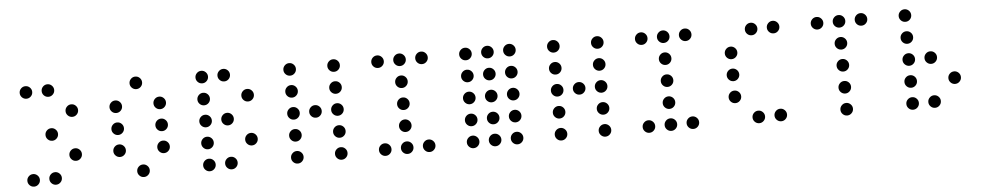

<svg xmlns="http://www.w3.org/2000/svg" viewBox="-37 -937 6091 1190"><g transform="rotate(-5 3008.0 -341.5)"><path d="M234.4 -615.2Q234.4 -631.3 245.8 -642.8Q257.3 -654.3 273.4 -654.3Q289.6 -654.3 301 -642.8Q312.5 -631.3 312.5 -615.2Q312.5 -599.1 301 -587.6Q289.6 -576.2 273.4 -576.2Q257.3 -576.2 245.8 -587.6Q234.4 -599.1 234.4 -615.2ZM97.7 -615.2Q97.7 -631.3 109.1 -642.8Q120.6 -654.3 136.7 -654.3Q152.8 -654.3 164.3 -642.8Q175.8 -631.3 175.8 -615.2Q175.8 -599.1 164.3 -587.6Q152.8 -576.2 136.7 -576.2Q120.6 -576.2 109.1 -587.6Q97.7 -599.1 97.7 -615.2ZM371.1 -478.5Q371.1 -494.6 382.6 -506.1Q394 -517.6 410.2 -517.6Q426.3 -517.6 437.7 -506.1Q449.2 -494.6 449.2 -478.5Q449.2 -462.4 437.7 -450.9Q426.3 -439.5 410.2 -439.5Q394 -439.5 382.6 -450.9Q371.1 -462.4 371.1 -478.5ZM234.4 -341.8Q234.4 -357.9 245.8 -369.4Q257.3 -380.9 273.4 -380.9Q289.6 -380.9 301 -369.4Q312.5 -357.9 312.5 -341.8Q312.5 -325.7 301 -314.2Q289.6 -302.7 273.4 -302.7Q257.3 -302.7 245.8 -314.2Q234.4 -325.7 234.4 -341.8ZM371.1 -205.1Q371.1 -221.2 382.6 -232.7Q394 -244.1 410.2 -244.1Q426.3 -244.1 437.7 -232.7Q449.2 -221.2 449.2 -205.1Q449.2 -189 437.7 -177.5Q426.3 -166 410.2 -166Q394 -166 382.6 -177.5Q371.1 -189 371.1 -205.1ZM234.4 -68.4Q234.4 -84.5 245.8 -95.9Q257.3 -107.4 273.4 -107.4Q289.6 -107.4 301 -95.9Q312.5 -84.5 312.5 -68.4Q312.5 -52.2 301 -40.8Q289.6 -29.3 273.4 -29.3Q257.3 -29.3 245.8 -40.8Q234.4 -52.2 234.4 -68.4ZM97.7 -68.4Q97.7 -84.5 109.1 -95.9Q120.6 -107.4 136.7 -107.4Q152.8 -107.4 164.3 -95.9Q175.8 -84.5 175.8 -68.4Q175.8 -52.2 164.3 -40.8Q152.8 -29.3 136.7 -29.3Q120.6 -29.3 109.1 -40.8Q97.7 -52.2 97.7 -68.4Z M859.4 -615.2Q859.4 -599.1 847.9 -587.6Q836.4 -576.2 820.3 -576.2Q804.2 -576.2 792.7 -587.6Q781.2 -599.1 781.2 -615.2Q781.2 -631.3 792.7 -642.8Q804.2 -654.3 820.3 -654.3Q836.4 -654.3 847.9 -642.8Q859.4 -631.3 859.4 -615.2ZM722.7 -478.5Q722.7 -462.4 711.2 -450.9Q699.7 -439.5 683.6 -439.5Q667.5 -439.5 656 -450.9Q644.5 -462.4 644.5 -478.5Q644.5 -494.6 656 -506.1Q667.5 -517.6 683.6 -517.6Q699.7 -517.6 711.2 -506.1Q722.7 -494.6 722.7 -478.5ZM996.1 -478.5Q996.1 -462.4 984.6 -450.9Q973.1 -439.5 957 -439.5Q940.9 -439.5 929.4 -450.9Q918 -462.4 918 -478.5Q918 -494.6 929.4 -506.1Q940.9 -517.6 957 -517.6Q973.1 -517.6 984.6 -506.1Q996.1 -494.6 996.1 -478.5ZM722.7 -341.8Q722.7 -325.7 711.2 -314.2Q699.7 -302.7 683.6 -302.7Q667.5 -302.7 656 -314.2Q644.5 -325.7 644.5 -341.8Q644.5 -357.9 656 -369.4Q667.5 -380.9 683.6 -380.9Q699.7 -380.9 711.2 -369.4Q722.7 -357.9 722.7 -341.8ZM996.1 -341.8Q996.1 -325.7 984.6 -314.2Q973.1 -302.7 957 -302.7Q940.9 -302.7 929.4 -314.2Q918 -325.7 918 -341.8Q918 -357.9 929.4 -369.4Q940.9 -380.9 957 -380.9Q973.1 -380.9 984.6 -369.4Q996.1 -357.9 996.1 -341.8ZM722.7 -205.1Q722.7 -189 711.2 -177.5Q699.7 -166 683.6 -166Q667.5 -166 656 -177.5Q644.5 -189 644.5 -205.1Q644.5 -221.2 656 -232.7Q667.5 -244.1 683.6 -244.1Q699.7 -244.1 711.2 -232.7Q722.7 -221.2 722.7 -205.1ZM996.1 -205.1Q996.1 -189 984.6 -177.5Q973.1 -166 957 -166Q940.9 -166 929.4 -177.5Q918 -189 918 -205.1Q918 -221.2 929.4 -232.7Q940.9 -244.1 957 -244.1Q973.1 -244.1 984.6 -232.7Q996.1 -221.2 996.1 -205.1ZM859.4 -68.4Q859.4 -52.2 847.9 -40.8Q836.4 -29.3 820.3 -29.3Q804.2 -29.3 792.7 -40.8Q781.2 -52.2 781.2 -68.4Q781.2 -84.5 792.7 -95.9Q804.2 -107.4 820.3 -107.4Q836.4 -107.4 847.9 -95.9Q859.4 -84.5 859.4 -68.4Z M1269.5 -615.2Q1269.5 -599.1 1258.1 -587.6Q1246.6 -576.2 1230.5 -576.2Q1214.4 -576.2 1202.9 -587.6Q1191.4 -599.1 1191.4 -615.2Q1191.4 -631.3 1202.9 -642.8Q1214.4 -654.3 1230.5 -654.3Q1246.6 -654.3 1258.1 -642.8Q1269.5 -631.3 1269.5 -615.2ZM1406.2 -615.2Q1406.2 -599.1 1394.8 -587.6Q1383.3 -576.2 1367.2 -576.2Q1351.1 -576.2 1339.6 -587.6Q1328.1 -599.1 1328.1 -615.2Q1328.1 -631.3 1339.6 -642.8Q1351.1 -654.3 1367.2 -654.3Q1383.3 -654.3 1394.8 -642.8Q1406.2 -631.3 1406.2 -615.2ZM1269.5 -478.5Q1269.5 -462.4 1258.1 -450.9Q1246.6 -439.5 1230.5 -439.5Q1214.4 -439.5 1202.9 -450.9Q1191.4 -462.4 1191.4 -478.5Q1191.4 -494.6 1202.9 -506.1Q1214.4 -517.6 1230.5 -517.6Q1246.6 -517.6 1258.1 -506.1Q1269.5 -494.6 1269.5 -478.5ZM1543 -478.5Q1543 -462.4 1531.5 -450.9Q1520 -439.5 1503.9 -439.5Q1487.8 -439.5 1476.3 -450.9Q1464.8 -462.4 1464.8 -478.5Q1464.8 -494.6 1476.3 -506.1Q1487.8 -517.6 1503.9 -517.6Q1520 -517.6 1531.5 -506.1Q1543 -494.6 1543 -478.5ZM1269.5 -341.8Q1269.5 -325.7 1258.1 -314.2Q1246.6 -302.7 1230.5 -302.7Q1214.4 -302.7 1202.9 -314.2Q1191.4 -325.7 1191.4 -341.8Q1191.4 -357.9 1202.9 -369.4Q1214.4 -380.9 1230.5 -380.9Q1246.6 -380.9 1258.1 -369.4Q1269.5 -357.9 1269.5 -341.8ZM1406.2 -341.8Q1406.2 -325.7 1394.8 -314.2Q1383.3 -302.7 1367.2 -302.7Q1351.1 -302.7 1339.6 -314.2Q1328.1 -325.7 1328.1 -341.8Q1328.1 -357.9 1339.6 -369.4Q1351.1 -380.9 1367.2 -380.9Q1383.3 -380.9 1394.8 -369.4Q1406.2 -357.9 1406.2 -341.8ZM1269.5 -205.1Q1269.5 -189 1258.1 -177.5Q1246.6 -166 1230.5 -166Q1214.4 -166 1202.9 -177.5Q1191.4 -189 1191.4 -205.1Q1191.4 -221.2 1202.9 -232.7Q1214.4 -244.1 1230.5 -244.1Q1246.6 -244.1 1258.1 -232.7Q1269.5 -221.2 1269.5 -205.1ZM1543 -205.1Q1543 -189 1531.5 -177.5Q1520 -166 1503.9 -166Q1487.8 -166 1476.3 -177.5Q1464.8 -189 1464.8 -205.1Q1464.8 -221.2 1476.3 -232.7Q1487.8 -244.1 1503.9 -244.1Q1520 -244.1 1531.5 -232.7Q1543 -221.2 1543 -205.1ZM1269.5 -68.4Q1269.5 -52.2 1258.1 -40.8Q1246.6 -29.3 1230.5 -29.3Q1214.4 -29.3 1202.9 -40.8Q1191.4 -52.2 1191.4 -68.4Q1191.4 -84.5 1202.9 -95.9Q1214.4 -107.4 1230.5 -107.4Q1246.6 -107.4 1258.1 -95.9Q1269.5 -84.5 1269.5 -68.4ZM1406.2 -68.4Q1406.2 -52.2 1394.8 -40.8Q1383.3 -29.3 1367.2 -29.3Q1351.1 -29.3 1339.6 -40.8Q1328.1 -52.2 1328.1 -68.4Q1328.1 -84.5 1339.6 -95.9Q1351.1 -107.4 1367.2 -107.4Q1383.3 -107.4 1394.8 -95.9Q1406.2 -84.5 1406.2 -68.4Z M1816.4 -615.2Q1816.4 -599.1 1804.9 -587.6Q1793.5 -576.2 1777.3 -576.2Q1761.2 -576.2 1749.8 -587.6Q1738.3 -599.1 1738.3 -615.2Q1738.3 -631.3 1749.8 -642.8Q1761.2 -654.3 1777.3 -654.3Q1793.5 -654.3 1804.9 -642.8Q1816.4 -631.3 1816.4 -615.2ZM2089.8 -615.2Q2089.8 -599.1 2078.4 -587.6Q2066.9 -576.2 2050.8 -576.2Q2034.7 -576.2 2023.2 -587.6Q2011.7 -599.1 2011.7 -615.2Q2011.7 -631.3 2023.2 -642.8Q2034.7 -654.3 2050.8 -654.3Q2066.9 -654.3 2078.4 -642.8Q2089.8 -631.3 2089.8 -615.2ZM1816.4 -478.5Q1816.4 -462.4 1804.9 -450.9Q1793.5 -439.5 1777.3 -439.5Q1761.2 -439.5 1749.8 -450.9Q1738.3 -462.4 1738.3 -478.5Q1738.3 -494.6 1749.8 -506.1Q1761.2 -517.6 1777.3 -517.6Q1793.5 -517.6 1804.9 -506.1Q1816.4 -494.6 1816.4 -478.5ZM2089.8 -478.5Q2089.8 -462.4 2078.4 -450.9Q2066.9 -439.5 2050.8 -439.5Q2034.7 -439.5 2023.2 -450.9Q2011.7 -462.4 2011.7 -478.5Q2011.7 -494.6 2023.2 -506.1Q2034.7 -517.6 2050.8 -517.6Q2066.9 -517.6 2078.4 -506.1Q2089.8 -494.6 2089.8 -478.5ZM1816.4 -341.8Q1816.4 -325.7 1804.9 -314.2Q1793.5 -302.7 1777.3 -302.7Q1761.2 -302.7 1749.8 -314.2Q1738.3 -325.7 1738.3 -341.8Q1738.3 -357.9 1749.8 -369.4Q1761.2 -380.9 1777.3 -380.9Q1793.5 -380.9 1804.9 -369.4Q1816.4 -357.9 1816.4 -341.8ZM1953.1 -341.8Q1953.1 -325.7 1941.7 -314.2Q1930.2 -302.7 1914.1 -302.7Q1897.9 -302.7 1886.5 -314.2Q1875 -325.7 1875 -341.8Q1875 -357.9 1886.5 -369.4Q1897.9 -380.9 1914.1 -380.9Q1930.2 -380.9 1941.7 -369.4Q1953.1 -357.9 1953.1 -341.8ZM2089.8 -341.8Q2089.8 -325.7 2078.4 -314.2Q2066.9 -302.7 2050.8 -302.7Q2034.7 -302.7 2023.2 -314.2Q2011.7 -325.7 2011.7 -341.8Q2011.7 -357.9 2023.2 -369.4Q2034.7 -380.9 2050.8 -380.9Q2066.9 -380.9 2078.4 -369.4Q2089.8 -357.9 2089.8 -341.8ZM1816.4 -205.1Q1816.4 -189 1804.9 -177.5Q1793.5 -166 1777.3 -166Q1761.2 -166 1749.8 -177.5Q1738.3 -189 1738.3 -205.1Q1738.3 -221.2 1749.8 -232.7Q1761.2 -244.1 1777.3 -244.1Q1793.5 -244.1 1804.9 -232.7Q1816.4 -221.2 1816.4 -205.1ZM2089.8 -205.1Q2089.8 -189 2078.4 -177.5Q2066.9 -166 2050.8 -166Q2034.7 -166 2023.2 -177.5Q2011.7 -189 2011.7 -205.1Q2011.7 -221.2 2023.2 -232.7Q2034.7 -244.1 2050.8 -244.1Q2066.9 -244.1 2078.4 -232.7Q2089.8 -221.2 2089.8 -205.1ZM1816.4 -68.4Q1816.4 -52.2 1804.9 -40.8Q1793.5 -29.3 1777.3 -29.3Q1761.2 -29.3 1749.8 -40.8Q1738.3 -52.2 1738.3 -68.4Q1738.3 -84.5 1749.8 -95.9Q1761.2 -107.4 1777.3 -107.4Q1793.5 -107.4 1804.9 -95.9Q1816.4 -84.5 1816.4 -68.4ZM2089.8 -68.4Q2089.8 -52.2 2078.4 -40.8Q2066.9 -29.3 2050.8 -29.3Q2034.7 -29.3 2023.2 -40.8Q2011.7 -52.2 2011.7 -68.4Q2011.7 -84.5 2023.2 -95.9Q2034.7 -107.4 2050.8 -107.4Q2066.9 -107.4 2078.4 -95.9Q2089.8 -84.5 2089.8 -68.4Z M2363.3 -615.2Q2363.3 -599.1 2351.8 -587.6Q2340.3 -576.2 2324.2 -576.2Q2308.1 -576.2 2296.6 -587.6Q2285.2 -599.1 2285.2 -615.2Q2285.2 -631.3 2296.6 -642.8Q2308.1 -654.3 2324.2 -654.3Q2340.3 -654.3 2351.8 -642.8Q2363.3 -631.3 2363.3 -615.2ZM2500 -615.2Q2500 -599.1 2488.5 -587.6Q2477.1 -576.2 2460.9 -576.2Q2444.8 -576.2 2433.3 -587.6Q2421.9 -599.1 2421.9 -615.2Q2421.9 -631.3 2433.3 -642.8Q2444.8 -654.3 2460.9 -654.3Q2477.1 -654.3 2488.5 -642.8Q2500 -631.3 2500 -615.2ZM2636.7 -615.2Q2636.7 -599.1 2625.2 -587.6Q2613.8 -576.2 2597.7 -576.2Q2581.5 -576.2 2570.1 -587.6Q2558.6 -599.1 2558.6 -615.2Q2558.6 -631.3 2570.1 -642.8Q2581.5 -654.3 2597.7 -654.3Q2613.8 -654.3 2625.2 -642.8Q2636.7 -631.3 2636.7 -615.2ZM2500 -478.5Q2500 -462.4 2488.5 -450.9Q2477.1 -439.5 2460.9 -439.5Q2444.8 -439.5 2433.3 -450.9Q2421.9 -462.4 2421.9 -478.5Q2421.9 -494.6 2433.3 -506.1Q2444.8 -517.6 2460.9 -517.6Q2477.1 -517.6 2488.5 -506.1Q2500 -494.6 2500 -478.5ZM2500 -341.8Q2500 -325.7 2488.5 -314.2Q2477.1 -302.7 2460.9 -302.7Q2444.8 -302.7 2433.3 -314.2Q2421.9 -325.7 2421.9 -341.8Q2421.9 -357.9 2433.3 -369.4Q2444.8 -380.9 2460.9 -380.9Q2477.1 -380.9 2488.5 -369.4Q2500 -357.9 2500 -341.8ZM2500 -205.1Q2500 -189 2488.5 -177.5Q2477.1 -166 2460.9 -166Q2444.8 -166 2433.3 -177.5Q2421.9 -189 2421.9 -205.1Q2421.9 -221.2 2433.3 -232.7Q2444.8 -244.1 2460.9 -244.1Q2477.1 -244.1 2488.5 -232.7Q2500 -221.2 2500 -205.1ZM2363.3 -68.4Q2363.3 -52.2 2351.8 -40.8Q2340.3 -29.3 2324.2 -29.3Q2308.1 -29.3 2296.6 -40.8Q2285.2 -52.2 2285.2 -68.4Q2285.2 -84.5 2296.6 -95.9Q2308.1 -107.4 2324.2 -107.4Q2340.3 -107.4 2351.8 -95.9Q2363.3 -84.5 2363.3 -68.4ZM2500 -68.4Q2500 -52.2 2488.5 -40.8Q2477.1 -29.3 2460.9 -29.3Q2444.8 -29.3 2433.3 -40.8Q2421.9 -52.2 2421.9 -68.4Q2421.9 -84.5 2433.3 -95.9Q2444.8 -107.4 2460.9 -107.4Q2477.1 -107.4 2488.5 -95.9Q2500 -84.5 2500 -68.4ZM2636.7 -68.4Q2636.7 -52.2 2625.2 -40.8Q2613.8 -29.3 2597.7 -29.3Q2581.5 -29.3 2570.1 -40.8Q2558.6 -52.2 2558.6 -68.4Q2558.6 -84.5 2570.1 -95.9Q2581.5 -107.4 2597.7 -107.4Q2613.8 -107.4 2625.2 -95.9Q2636.7 -84.5 2636.7 -68.4Z M2910.2 -615.2Q2910.2 -599.1 2898.7 -587.6Q2887.2 -576.2 2871.1 -576.2Q2855 -576.2 2843.5 -587.6Q2832 -599.1 2832 -615.2Q2832 -631.3 2843.5 -642.8Q2855 -654.3 2871.1 -654.3Q2887.2 -654.3 2898.7 -642.8Q2910.2 -631.3 2910.2 -615.2ZM3046.9 -615.2Q3046.9 -599.1 3035.4 -587.6Q3023.9 -576.2 3007.8 -576.2Q2991.7 -576.2 2980.2 -587.6Q2968.8 -599.1 2968.8 -615.2Q2968.8 -631.3 2980.2 -642.8Q2991.7 -654.3 3007.8 -654.3Q3023.9 -654.3 3035.4 -642.8Q3046.9 -631.3 3046.9 -615.2ZM3183.6 -615.2Q3183.6 -599.1 3172.1 -587.6Q3160.6 -576.2 3144.5 -576.2Q3128.4 -576.2 3116.9 -587.6Q3105.5 -599.1 3105.5 -615.2Q3105.5 -631.3 3116.9 -642.8Q3128.4 -654.3 3144.5 -654.3Q3160.6 -654.3 3172.1 -642.8Q3183.6 -631.3 3183.6 -615.2ZM2910.2 -478.5Q2910.2 -462.4 2898.7 -450.9Q2887.2 -439.5 2871.1 -439.5Q2855 -439.5 2843.5 -450.9Q2832 -462.4 2832 -478.5Q2832 -494.6 2843.5 -506.1Q2855 -517.6 2871.1 -517.6Q2887.2 -517.6 2898.7 -506.1Q2910.2 -494.6 2910.2 -478.5ZM3046.9 -478.5Q3046.9 -462.4 3035.4 -450.9Q3023.9 -439.5 3007.8 -439.5Q2991.7 -439.5 2980.2 -450.9Q2968.8 -462.4 2968.8 -478.5Q2968.8 -494.6 2980.2 -506.1Q2991.7 -517.6 3007.8 -517.6Q3023.9 -517.6 3035.4 -506.1Q3046.9 -494.6 3046.9 -478.5ZM3183.6 -478.5Q3183.6 -462.4 3172.1 -450.9Q3160.6 -439.5 3144.5 -439.5Q3128.4 -439.5 3116.9 -450.9Q3105.5 -462.4 3105.5 -478.5Q3105.5 -494.6 3116.9 -506.1Q3128.4 -517.6 3144.5 -517.6Q3160.6 -517.6 3172.1 -506.1Q3183.6 -494.6 3183.6 -478.5ZM2910.2 -341.8Q2910.2 -325.7 2898.7 -314.2Q2887.2 -302.7 2871.1 -302.7Q2855 -302.7 2843.5 -314.2Q2832 -325.7 2832 -341.8Q2832 -357.9 2843.5 -369.4Q2855 -380.9 2871.1 -380.9Q2887.2 -380.9 2898.7 -369.4Q2910.2 -357.9 2910.2 -341.8ZM3046.9 -341.8Q3046.9 -325.7 3035.4 -314.2Q3023.9 -302.7 3007.8 -302.7Q2991.7 -302.7 2980.2 -314.2Q2968.8 -325.7 2968.8 -341.8Q2968.8 -357.9 2980.2 -369.4Q2991.7 -380.9 3007.8 -380.9Q3023.9 -380.9 3035.4 -369.4Q3046.9 -357.9 3046.9 -341.8ZM3183.6 -341.8Q3183.6 -325.7 3172.1 -314.2Q3160.6 -302.7 3144.5 -302.7Q3128.4 -302.7 3116.9 -314.2Q3105.5 -325.7 3105.5 -341.8Q3105.5 -357.9 3116.9 -369.4Q3128.4 -380.9 3144.5 -380.9Q3160.6 -380.9 3172.1 -369.4Q3183.6 -357.9 3183.6 -341.8ZM2910.2 -205.1Q2910.2 -189 2898.7 -177.5Q2887.2 -166 2871.1 -166Q2855 -166 2843.5 -177.5Q2832 -189 2832 -205.1Q2832 -221.2 2843.5 -232.7Q2855 -244.1 2871.1 -244.1Q2887.2 -244.1 2898.7 -232.7Q2910.2 -221.2 2910.2 -205.1ZM3046.9 -205.1Q3046.9 -189 3035.4 -177.5Q3023.9 -166 3007.8 -166Q2991.7 -166 2980.2 -177.5Q2968.8 -189 2968.8 -205.1Q2968.8 -221.2 2980.2 -232.7Q2991.7 -244.1 3007.8 -244.1Q3023.9 -244.1 3035.4 -232.7Q3046.9 -221.2 3046.9 -205.1ZM3183.6 -205.1Q3183.6 -189 3172.1 -177.5Q3160.6 -166 3144.5 -166Q3128.4 -166 3116.9 -177.5Q3105.5 -189 3105.5 -205.1Q3105.5 -221.2 3116.9 -232.7Q3128.4 -244.1 3144.5 -244.1Q3160.6 -244.1 3172.1 -232.7Q3183.6 -221.2 3183.6 -205.1ZM2910.2 -68.4Q2910.2 -52.2 2898.7 -40.8Q2887.2 -29.3 2871.1 -29.3Q2855 -29.3 2843.5 -40.8Q2832 -52.2 2832 -68.4Q2832 -84.5 2843.5 -95.9Q2855 -107.4 2871.1 -107.4Q2887.2 -107.4 2898.7 -95.9Q2910.2 -84.5 2910.2 -68.4ZM3046.9 -68.4Q3046.9 -52.2 3035.4 -40.8Q3023.9 -29.3 3007.8 -29.3Q2991.7 -29.3 2980.2 -40.8Q2968.8 -52.2 2968.8 -68.4Q2968.8 -84.5 2980.2 -95.9Q2991.7 -107.4 3007.8 -107.4Q3023.9 -107.4 3035.4 -95.9Q3046.9 -84.5 3046.9 -68.4ZM3183.6 -68.4Q3183.6 -52.2 3172.1 -40.8Q3160.6 -29.3 3144.5 -29.3Q3128.4 -29.3 3116.9 -40.8Q3105.5 -52.2 3105.5 -68.4Q3105.5 -84.5 3116.9 -95.9Q3128.4 -107.4 3144.5 -107.4Q3160.6 -107.4 3172.1 -95.9Q3183.6 -84.5 3183.6 -68.4Z M3457 -615.2Q3457 -599.1 3445.6 -587.6Q3434.1 -576.2 3418 -576.2Q3401.9 -576.2 3390.4 -587.6Q3378.9 -599.1 3378.9 -615.2Q3378.9 -631.3 3390.4 -642.8Q3401.9 -654.3 3418 -654.3Q3434.1 -654.3 3445.6 -642.8Q3457 -631.3 3457 -615.2ZM3730.5 -615.2Q3730.5 -599.1 3719 -587.6Q3707.5 -576.2 3691.4 -576.2Q3675.3 -576.2 3663.8 -587.6Q3652.3 -599.1 3652.3 -615.2Q3652.3 -631.3 3663.8 -642.8Q3675.3 -654.3 3691.4 -654.3Q3707.5 -654.3 3719 -642.8Q3730.5 -631.3 3730.5 -615.2ZM3457 -478.5Q3457 -462.4 3445.6 -450.9Q3434.1 -439.5 3418 -439.5Q3401.9 -439.5 3390.4 -450.9Q3378.9 -462.4 3378.9 -478.5Q3378.9 -494.6 3390.4 -506.1Q3401.9 -517.6 3418 -517.6Q3434.1 -517.6 3445.6 -506.1Q3457 -494.6 3457 -478.5ZM3730.5 -478.5Q3730.5 -462.4 3719 -450.9Q3707.5 -439.5 3691.4 -439.5Q3675.3 -439.5 3663.8 -450.9Q3652.3 -462.4 3652.3 -478.5Q3652.3 -494.6 3663.8 -506.1Q3675.3 -517.6 3691.4 -517.6Q3707.5 -517.6 3719 -506.1Q3730.5 -494.6 3730.5 -478.5ZM3457 -341.8Q3457 -325.7 3445.6 -314.2Q3434.1 -302.7 3418 -302.7Q3401.9 -302.7 3390.4 -314.2Q3378.9 -325.7 3378.9 -341.8Q3378.9 -357.9 3390.4 -369.4Q3401.9 -380.9 3418 -380.9Q3434.1 -380.9 3445.6 -369.4Q3457 -357.9 3457 -341.8ZM3593.8 -341.8Q3593.8 -325.7 3582.3 -314.2Q3570.8 -302.7 3554.7 -302.7Q3538.6 -302.7 3527.1 -314.2Q3515.6 -325.7 3515.6 -341.8Q3515.6 -357.9 3527.1 -369.4Q3538.6 -380.9 3554.7 -380.9Q3570.8 -380.9 3582.3 -369.4Q3593.8 -357.9 3593.8 -341.8ZM3730.5 -341.8Q3730.5 -325.7 3719 -314.2Q3707.5 -302.7 3691.4 -302.7Q3675.3 -302.7 3663.8 -314.2Q3652.3 -325.7 3652.3 -341.8Q3652.3 -357.9 3663.8 -369.4Q3675.3 -380.9 3691.4 -380.9Q3707.5 -380.9 3719 -369.4Q3730.5 -357.9 3730.5 -341.8ZM3457 -205.1Q3457 -189 3445.6 -177.5Q3434.1 -166 3418 -166Q3401.9 -166 3390.4 -177.5Q3378.9 -189 3378.9 -205.1Q3378.9 -221.2 3390.4 -232.7Q3401.9 -244.1 3418 -244.1Q3434.1 -244.1 3445.6 -232.7Q3457 -221.2 3457 -205.1ZM3730.5 -205.1Q3730.5 -189 3719 -177.5Q3707.5 -166 3691.4 -166Q3675.3 -166 3663.8 -177.5Q3652.3 -189 3652.3 -205.1Q3652.3 -221.2 3663.8 -232.7Q3675.3 -244.1 3691.4 -244.1Q3707.5 -244.1 3719 -232.7Q3730.5 -221.2 3730.5 -205.1ZM3457 -68.4Q3457 -52.2 3445.6 -40.8Q3434.1 -29.3 3418 -29.3Q3401.9 -29.3 3390.4 -40.8Q3378.9 -52.2 3378.9 -68.4Q3378.9 -84.5 3390.4 -95.9Q3401.9 -107.4 3418 -107.4Q3434.1 -107.4 3445.6 -95.9Q3457 -84.5 3457 -68.4ZM3730.5 -68.4Q3730.5 -52.2 3719 -40.8Q3707.5 -29.3 3691.4 -29.3Q3675.3 -29.3 3663.8 -40.8Q3652.3 -52.2 3652.3 -68.4Q3652.3 -84.5 3663.8 -95.9Q3675.3 -107.4 3691.4 -107.4Q3707.5 -107.4 3719 -95.9Q3730.5 -84.5 3730.5 -68.4Z M4003.9 -615.2Q4003.9 -599.1 3992.4 -587.6Q3981 -576.2 3964.8 -576.2Q3948.7 -576.2 3937.3 -587.6Q3925.8 -599.1 3925.8 -615.2Q3925.8 -631.3 3937.3 -642.8Q3948.7 -654.3 3964.8 -654.3Q3981 -654.3 3992.4 -642.8Q4003.9 -631.3 4003.9 -615.2ZM4140.6 -615.2Q4140.6 -599.1 4129.2 -587.6Q4117.7 -576.2 4101.6 -576.2Q4085.4 -576.2 4074 -587.6Q4062.5 -599.1 4062.5 -615.2Q4062.5 -631.3 4074 -642.8Q4085.4 -654.3 4101.6 -654.3Q4117.7 -654.3 4129.2 -642.8Q4140.6 -631.3 4140.6 -615.2ZM4277.3 -615.2Q4277.3 -599.1 4265.9 -587.6Q4254.4 -576.2 4238.3 -576.2Q4222.2 -576.2 4210.7 -587.6Q4199.2 -599.1 4199.2 -615.2Q4199.2 -631.3 4210.7 -642.8Q4222.2 -654.3 4238.3 -654.3Q4254.4 -654.3 4265.9 -642.8Q4277.3 -631.3 4277.3 -615.2ZM4140.6 -478.5Q4140.6 -462.4 4129.2 -450.9Q4117.7 -439.5 4101.6 -439.5Q4085.4 -439.5 4074 -450.9Q4062.5 -462.4 4062.5 -478.5Q4062.5 -494.6 4074 -506.1Q4085.4 -517.6 4101.6 -517.6Q4117.7 -517.6 4129.2 -506.1Q4140.6 -494.6 4140.6 -478.5ZM4140.6 -341.8Q4140.6 -325.7 4129.2 -314.2Q4117.7 -302.7 4101.6 -302.7Q4085.4 -302.7 4074 -314.2Q4062.5 -325.7 4062.5 -341.8Q4062.5 -357.9 4074 -369.4Q4085.4 -380.9 4101.6 -380.9Q4117.7 -380.9 4129.2 -369.4Q4140.6 -357.9 4140.6 -341.8ZM4140.6 -205.1Q4140.6 -189 4129.2 -177.5Q4117.7 -166 4101.6 -166Q4085.4 -166 4074 -177.5Q4062.5 -189 4062.5 -205.1Q4062.5 -221.2 4074 -232.7Q4085.4 -244.1 4101.6 -244.1Q4117.7 -244.1 4129.2 -232.7Q4140.6 -221.2 4140.6 -205.1ZM4003.9 -68.4Q4003.9 -52.2 3992.4 -40.8Q3981 -29.3 3964.8 -29.3Q3948.7 -29.3 3937.3 -40.8Q3925.8 -52.2 3925.8 -68.4Q3925.8 -84.5 3937.3 -95.9Q3948.7 -107.4 3964.8 -107.4Q3981 -107.4 3992.4 -95.9Q4003.9 -84.5 4003.9 -68.4ZM4140.6 -68.4Q4140.6 -52.2 4129.2 -40.8Q4117.7 -29.3 4101.6 -29.3Q4085.4 -29.3 4074 -40.8Q4062.5 -52.2 4062.5 -68.4Q4062.5 -84.5 4074 -95.9Q4085.4 -107.4 4101.6 -107.4Q4117.7 -107.4 4129.2 -95.9Q4140.6 -84.5 4140.6 -68.4ZM4277.3 -68.4Q4277.3 -52.2 4265.9 -40.8Q4254.4 -29.3 4238.3 -29.3Q4222.2 -29.3 4210.7 -40.8Q4199.2 -52.2 4199.2 -68.4Q4199.2 -84.5 4210.7 -95.9Q4222.2 -107.4 4238.3 -107.4Q4254.4 -107.4 4265.9 -95.9Q4277.3 -84.5 4277.3 -68.4Z M4687.5 -615.2Q4687.5 -599.1 4676 -587.6Q4664.6 -576.2 4648.4 -576.2Q4632.3 -576.2 4620.8 -587.6Q4609.4 -599.1 4609.4 -615.2Q4609.4 -631.3 4620.8 -642.8Q4632.3 -654.3 4648.4 -654.3Q4664.6 -654.3 4676 -642.8Q4687.5 -631.3 4687.5 -615.2ZM4824.2 -615.2Q4824.2 -599.1 4812.7 -587.6Q4801.3 -576.2 4785.2 -576.2Q4769 -576.2 4757.6 -587.6Q4746.1 -599.1 4746.1 -615.2Q4746.1 -631.3 4757.6 -642.8Q4769 -654.3 4785.2 -654.3Q4801.3 -654.3 4812.7 -642.8Q4824.2 -631.3 4824.2 -615.2ZM4550.8 -478.5Q4550.8 -462.4 4539.3 -450.9Q4527.8 -439.5 4511.7 -439.5Q4495.6 -439.5 4484.1 -450.9Q4472.7 -462.4 4472.7 -478.5Q4472.7 -494.6 4484.1 -506.1Q4495.6 -517.6 4511.7 -517.6Q4527.8 -517.6 4539.3 -506.1Q4550.8 -494.6 4550.8 -478.5ZM4550.8 -341.8Q4550.8 -325.7 4539.3 -314.2Q4527.8 -302.7 4511.7 -302.7Q4495.6 -302.7 4484.1 -314.2Q4472.7 -325.7 4472.7 -341.8Q4472.7 -357.9 4484.1 -369.4Q4495.6 -380.9 4511.7 -380.9Q4527.8 -380.9 4539.3 -369.4Q4550.8 -357.9 4550.8 -341.8ZM4550.8 -205.1Q4550.8 -189 4539.3 -177.5Q4527.8 -166 4511.7 -166Q4495.6 -166 4484.1 -177.5Q4472.7 -189 4472.7 -205.1Q4472.7 -221.2 4484.1 -232.7Q4495.6 -244.1 4511.7 -244.1Q4527.8 -244.1 4539.3 -232.7Q4550.8 -221.2 4550.8 -205.1ZM4687.5 -68.4Q4687.5 -52.2 4676 -40.8Q4664.6 -29.3 4648.4 -29.3Q4632.3 -29.3 4620.8 -40.8Q4609.4 -52.2 4609.4 -68.4Q4609.4 -84.5 4620.8 -95.9Q4632.3 -107.4 4648.4 -107.4Q4664.6 -107.4 4676 -95.9Q4687.5 -84.5 4687.5 -68.4ZM4824.2 -68.4Q4824.2 -52.2 4812.7 -40.8Q4801.3 -29.3 4785.2 -29.3Q4769 -29.3 4757.6 -40.8Q4746.1 -52.2 4746.1 -68.4Q4746.1 -84.5 4757.6 -95.9Q4769 -107.4 4785.2 -107.4Q4801.3 -107.4 4812.7 -95.9Q4824.2 -84.5 4824.2 -68.4Z M5097.7 -615.2Q5097.7 -599.1 5086.2 -587.6Q5074.7 -576.2 5058.6 -576.2Q5042.5 -576.2 5031 -587.6Q5019.5 -599.1 5019.5 -615.2Q5019.5 -631.3 5031 -642.8Q5042.5 -654.3 5058.6 -654.3Q5074.7 -654.3 5086.2 -642.8Q5097.7 -631.3 5097.7 -615.2ZM5234.4 -615.2Q5234.4 -599.1 5222.9 -587.6Q5211.4 -576.2 5195.3 -576.2Q5179.2 -576.2 5167.7 -587.6Q5156.2 -599.1 5156.2 -615.2Q5156.2 -631.3 5167.7 -642.8Q5179.2 -654.3 5195.3 -654.3Q5211.4 -654.3 5222.9 -642.8Q5234.4 -631.3 5234.4 -615.2ZM5371.1 -615.2Q5371.1 -599.1 5359.6 -587.6Q5348.1 -576.2 5332 -576.2Q5315.9 -576.2 5304.4 -587.6Q5293 -599.1 5293 -615.2Q5293 -631.3 5304.4 -642.8Q5315.9 -654.3 5332 -654.3Q5348.1 -654.3 5359.6 -642.8Q5371.1 -631.3 5371.1 -615.2ZM5234.4 -478.5Q5234.4 -462.4 5222.9 -450.9Q5211.4 -439.5 5195.3 -439.5Q5179.2 -439.5 5167.7 -450.9Q5156.2 -462.4 5156.2 -478.5Q5156.2 -494.6 5167.7 -506.1Q5179.2 -517.6 5195.3 -517.6Q5211.4 -517.6 5222.9 -506.1Q5234.4 -494.6 5234.4 -478.5ZM5234.4 -341.8Q5234.4 -325.7 5222.9 -314.2Q5211.4 -302.7 5195.3 -302.7Q5179.2 -302.7 5167.7 -314.2Q5156.2 -325.7 5156.2 -341.8Q5156.2 -357.9 5167.7 -369.4Q5179.2 -380.9 5195.3 -380.9Q5211.4 -380.9 5222.9 -369.4Q5234.4 -357.9 5234.4 -341.8ZM5234.4 -205.1Q5234.4 -189 5222.9 -177.5Q5211.4 -166 5195.3 -166Q5179.2 -166 5167.7 -177.5Q5156.2 -189 5156.2 -205.1Q5156.2 -221.2 5167.7 -232.7Q5179.2 -244.1 5195.3 -244.1Q5211.4 -244.1 5222.9 -232.7Q5234.4 -221.2 5234.4 -205.1ZM5234.4 -68.4Q5234.4 -52.2 5222.9 -40.8Q5211.4 -29.3 5195.3 -29.3Q5179.2 -29.3 5167.7 -40.8Q5156.2 -52.2 5156.2 -68.4Q5156.2 -84.5 5167.7 -95.9Q5179.2 -107.4 5195.3 -107.4Q5211.4 -107.4 5222.9 -95.9Q5234.4 -84.5 5234.4 -68.4Z M5644.5 -615.2Q5644.5 -599.1 5633.1 -587.6Q5621.6 -576.2 5605.5 -576.2Q5589.4 -576.2 5577.9 -587.6Q5566.4 -599.1 5566.4 -615.2Q5566.4 -631.3 5577.9 -642.8Q5589.4 -654.3 5605.5 -654.3Q5621.6 -654.3 5633.1 -642.8Q5644.5 -631.3 5644.5 -615.2ZM5644.5 -478.5Q5644.5 -462.4 5633.1 -450.9Q5621.6 -439.5 5605.5 -439.5Q5589.4 -439.5 5577.9 -450.9Q5566.4 -462.4 5566.4 -478.5Q5566.4 -494.6 5577.9 -506.1Q5589.4 -517.6 5605.5 -517.6Q5621.6 -517.6 5633.1 -506.1Q5644.5 -494.6 5644.5 -478.5ZM5644.5 -341.8Q5644.5 -325.7 5633.1 -314.2Q5621.6 -302.7 5605.5 -302.7Q5589.4 -302.7 5577.9 -314.2Q5566.4 -325.7 5566.4 -341.8Q5566.4 -357.9 5577.9 -369.4Q5589.4 -380.9 5605.5 -380.9Q5621.6 -380.9 5633.1 -369.4Q5644.5 -357.9 5644.5 -341.8ZM5781.2 -341.8Q5781.2 -325.7 5769.8 -314.2Q5758.3 -302.7 5742.2 -302.7Q5726.1 -302.7 5714.6 -314.2Q5703.1 -325.7 5703.1 -341.8Q5703.1 -357.9 5714.6 -369.4Q5726.1 -380.9 5742.2 -380.9Q5758.3 -380.9 5769.8 -369.4Q5781.2 -357.9 5781.2 -341.8ZM5644.5 -205.1Q5644.5 -189 5633.1 -177.5Q5621.6 -166 5605.5 -166Q5589.4 -166 5577.9 -177.5Q5566.4 -189 5566.4 -205.1Q5566.4 -221.2 5577.9 -232.7Q5589.4 -244.1 5605.5 -244.1Q5621.6 -244.1 5633.1 -232.7Q5644.5 -221.2 5644.5 -205.1ZM5918 -205.1Q5918 -189 5906.5 -177.5Q5895 -166 5878.9 -166Q5862.8 -166 5851.3 -177.5Q5839.8 -189 5839.8 -205.1Q5839.8 -221.2 5851.3 -232.7Q5862.8 -244.1 5878.9 -244.1Q5895 -244.1 5906.5 -232.7Q5918 -221.2 5918 -205.1ZM5644.5 -68.4Q5644.5 -52.2 5633.1 -40.8Q5621.6 -29.3 5605.5 -29.3Q5589.4 -29.3 5577.9 -40.8Q5566.4 -52.2 5566.4 -68.4Q5566.4 -84.5 5577.9 -95.9Q5589.4 -107.4 5605.5 -107.4Q5621.6 -107.4 5633.1 -95.9Q5644.5 -84.5 5644.5 -68.4ZM5781.2 -68.4Q5781.2 -52.2 5769.8 -40.8Q5758.3 -29.3 5742.2 -29.3Q5726.1 -29.3 5714.6 -40.8Q5703.1 -52.2 5703.1 -68.4Q5703.1 -84.5 5714.6 -95.9Q5726.1 -107.4 5742.2 -107.4Q5758.3 -107.4 5769.8 -95.9Q5781.2 -84.5 5781.2 -68.4Z"/></g></svg>

Font: DatDot Light
Style: Regular
Weight: 300
Designer: GGBot
Version: 1.00